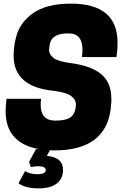

<svg xmlns="http://www.w3.org/2000/svg" viewBox="-20 -814 680 1057"><path d="M193 223Q120 223 82 195L118 128Q128 135 146.5 140Q165 145 185 145Q232 145 232 122Q232 102 191 101Q180 101 173 102Q166 103 160.5 104Q155 105 150 106L140 77L178 7H258L238 44Q327 52 327 122Q327 167 294 195Q261 223 193 223ZM279 14Q199 14 138.5 -8Q78 -30 44.5 -78Q11 -126 11 -203Q11 -230 16 -270H206Q204 -252 204 -237Q204 -150 284 -150Q345 -150 370.5 -170Q396 -190 398 -238Q398 -266 371.5 -285.5Q345 -305 277 -314Q55 -335 55 -507Q55 -555 67 -604Q87 -689 162 -741.5Q237 -794 370 -794Q627 -794 627 -580Q627 -538 624 -523L621 -500H431Q434 -522 434 -541Q434 -630 358 -630H353Q272 -630 256 -579Q252 -563 250 -539Q250 -515 274 -495.5Q298 -476 367 -467Q482 -452 537.5 -405.5Q593 -359 593 -270V-254Q593 -247 589 -211Q559 14 279 14Z"/></svg>

Font: Tanohe Sans ExtraBold
Style: Italic
Weight: 800
Designer: Village Type and Design LLC & Cristiano Sobral
Foundry: Cooper Hewitt Smithsonian Design Museum
Version: Version 1.00;September 29, 2021;FontCreator 13.0.0.2655 64-b